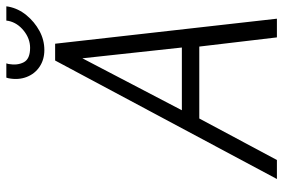

<svg xmlns="http://www.w3.org/2000/svg" viewBox="-164 -730 894 606"><g transform="rotate(-90 283.0 -427.0)"><path d="M566 -854H521L520 -847Q514 -819 489 -799Q464 -779 435 -779Q400 -779 389.5 -799Q379 -819 384 -847L386 -854H341L339 -847Q333 -816 343 -790Q353 -764 375.5 -749Q398 -734 428 -734Q460 -734 488.5 -749.5Q517 -765 538 -790.5Q559 -816 565 -847ZM527 0 448 -700H395L21 0H81L212 -245H439L468 0ZM238 -300 402 -614 436 -300Z"/></g></svg>

Font: Advent Pro
Style: Italic
Weight: 400
Italic angle: -12°
Designer: VivaRado, Andreas Kalpakidis
Foundry: VivaRado, Andreas Kalpakidis
Version: Version 3.000